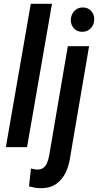

<svg xmlns="http://www.w3.org/2000/svg" viewBox="-20 -770 513 1005"><path d="M252 -750 121.6 0H10.7L141.1 -750ZM335 -528.3H446.3L348.6 44.4Q343.3 89.8 325.7 128.9Q308.1 168 275.4 191.9Q242.7 215.8 191.4 214.8Q176.3 214.8 161.4 212.2Q146.5 209.5 131.8 205.6L142.1 112.3Q150.9 113.8 159.7 115.7Q168.5 117.7 177.2 117.7Q197.8 117.2 210 106.2Q222.2 95.2 228 78.6Q233.9 62 237.3 44.9ZM350.6 -665Q351.1 -691.9 367.9 -711.2Q384.8 -730.5 412.1 -731Q439.5 -731.4 456.5 -713.4Q473.6 -695.3 473.1 -668.5Q473.1 -641.1 455.8 -622.6Q438.5 -604 411.1 -603.5Q384.8 -603 367.7 -620.8Q350.6 -638.7 350.6 -665Z"/></svg>

Font: Roboto Condensed Medium
Style: Italic
Weight: 500
Italic angle: -12°
Designer: Christian Robertson
Foundry: Google
Version: Version 3.0; 2020